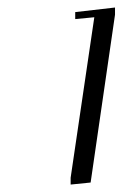

<svg xmlns="http://www.w3.org/2000/svg" viewBox="-20 -896 326 511"><path d="M168 -404.8V-422.9L231 -850.1L180.2 -845.2V-863.8L286.1 -876V-856.9L221.2 -410.2Z"/></svg>

Font: Dehuti
Style: Italic
Weight: 400
Version: Version 1.2